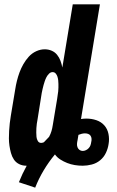

<svg xmlns="http://www.w3.org/2000/svg" viewBox="-20 -755 540 884"><path d="M142 109 67 84Q75 64 84 45Q93 26 103 8Q103 8 102.5 8Q102 8 101 8Q83 8 68 0.5Q53 -7 44 -20.5Q35 -34 30.5 -50.5Q26 -67 23.5 -84Q21 -101 21 -118Q21 -135 22 -152.5Q23 -170 25 -188Q27 -206 30 -223L50 -343Q53 -363 58 -383Q63 -403 70 -422Q77 -441 87.5 -459.5Q98 -478 112.5 -494Q127 -510 146.5 -519Q166 -528 186 -528Q203 -528 218 -521.5Q233 -515 243 -502.5Q253 -490 258.5 -475Q264 -460 267 -444L315 -735H440L353 -207Q359 -208 365.5 -208.5Q372 -209 378 -209Q402 -209 424 -201.5Q446 -194 460.5 -177.5Q475 -161 479.5 -138Q484 -115 480 -92Q477 -71 467.5 -51Q458 -31 441 -17Q424 -3 402.5 2.5Q381 8 361 8Q342 8 324 5Q306 2 289.5 -4.5Q273 -11 258 -20.5Q243 -30 233 -44Q204 -9 181 29.5Q158 68 142 109ZM170 -97Q173 -97 176 -98Q179 -99 182 -100Q188 -106 194 -112.5Q200 -119 206 -125Q213 -138 217 -151.5Q221 -165 223 -179L243 -299Q244 -308 245.5 -317Q247 -326 248 -334.5Q249 -343 249 -351.5Q249 -360 249 -368.5Q249 -377 248 -385.5Q247 -394 244.5 -402Q242 -410 236.5 -416.5Q231 -423 222 -423Q213 -423 205.5 -415.5Q198 -408 193.5 -399Q189 -390 186 -381Q183 -372 180.5 -363Q178 -354 176 -345Q174 -336 172 -326L153 -206Q151 -196 149.5 -185.5Q148 -175 147.5 -165Q147 -155 147 -144.5Q147 -134 148 -124.5Q149 -115 154 -106Q159 -97 170 -97ZM361 -60Q368 -60 375.5 -63.5Q383 -67 388.5 -73Q394 -79 396.5 -86Q399 -93 400 -101Q402 -108 401.5 -116Q401 -124 397 -130Q393 -136 386 -138.5Q379 -141 371 -141Q364 -141 356 -139Q348 -137 341 -134V-133Q340 -127 339 -121Q338 -115 337 -109Q335 -101 334.5 -92.5Q334 -84 337 -76.5Q340 -69 346.5 -64.5Q353 -60 361 -60Z"/></svg>

Font: Iosevka SS04 Extrabold
Style: Italic
Weight: 800
Italic angle: -9°
Monospace: yes
Designer: Belleve Invis
Foundry: Belleve Invis
Version: Version 19.0.0; ttfautohint (v1.8.4)